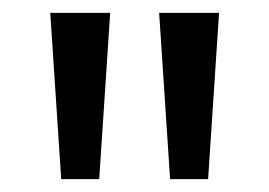

<svg xmlns="http://www.w3.org/2000/svg" viewBox="-20 -734 417 298"><path d="M151 -714 134 -456H75L58 -714ZM320 -714 303 -456H244L227 -714Z"/></svg>

Font: Avrile Sans Condensed
Style: Regular
Weight: 400
Width: 3
Designer: Monotype Design Team
Foundry: Monotype Imaging Inc.
Version: Version 2.001;September 10, 2019;FontCreator 11.5.0.2425 64-